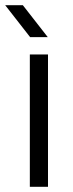

<svg xmlns="http://www.w3.org/2000/svg" viewBox="-38 -720 282 740"><path d="M77 0V-510H147V0ZM78 -577 -18 -700H50L146 -577Z"/></svg>

Font: MuseoModerno SemiBold Light
Style: Regular
Weight: 300
Version: Version 1.001